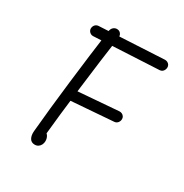

<svg xmlns="http://www.w3.org/2000/svg" viewBox="-171 -860 962 1005"><g transform="rotate(30 310.0 -357.0)"><path d="M139.5 -47.5Q151.5 -181.5 173 -363Q194.5 -544.5 215 -692.5Q217 -709 226.5 -718Q236 -727 249 -727Q258.5 -727 265.5 -722.2Q272.5 -717.5 276 -709.2Q279.5 -701 278 -691.5Q257.5 -549 235 -364.5Q212.5 -180 199 -41.5L187.5 -75Q200 -75 208.8 -61.8Q217.5 -48.5 217.5 -31.5Q217.5 -19.5 212.5 -9.2Q207.5 1 198.5 7Q189.5 13 177.5 13Q156 13 146.5 -4Q137 -21 139.5 -47.5ZM185 -307.5Q185 -320 193 -329.2Q201 -338.5 213 -339.5L475 -360Q483 -360.5 490.5 -357Q498 -353.5 502.5 -346.8Q507 -340 507 -332Q507 -319 499.2 -309.5Q491.5 -300 479 -299L216 -279Q208 -278.5 201 -282.2Q194 -286 189.5 -292.8Q185 -299.5 185 -307.5ZM128 -660.5Q128 -668.5 131.5 -675.8Q135 -683 141.5 -687.5Q148 -692 156 -692.5L545.5 -713Q553.5 -713.5 561 -710Q568.5 -706.5 573 -699.8Q577.5 -693 577.5 -685Q577.5 -676.5 574 -669Q570.5 -661.5 564.2 -657Q558 -652.5 549.5 -652L159 -632Q151 -631.5 144 -635.2Q137 -639 132.5 -645.8Q128 -652.5 128 -660.5Z"/></g></svg>

Font: Monaspace Radon Var
Style: Regular
Weight: 400
Designer: Riley Cran and the Lettermatic Team
Version: Version 1.000 (Monaspace Radon Var)